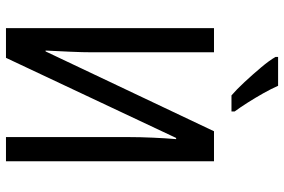

<svg xmlns="http://www.w3.org/2000/svg" viewBox="-178 -796 974 659"><g transform="rotate(90 309.5 -467.0)"><path d="M77 -714H160V-298Q160 -263 158 -220.5Q156 -178 154 -136H157L431 -714H534V0H451V-422Q451 -460 453 -504.5Q455 -549 458 -584H454L179 0H77ZM275 -934Q285 -911 300.5 -883.5Q316 -856 332.5 -830Q349 -804 363 -785V-774H308Q288 -791 262 -819Q236 -847 212 -875.5Q188 -904 176 -925V-934Z"/></g></svg>

Font: Avrile Sans Condensed
Style: Regular
Weight: 400
Width: 3
Designer: Monotype Design Team
Foundry: Monotype Imaging Inc.
Version: Version 2.001;September 10, 2019;FontCreator 11.5.0.2425 64-